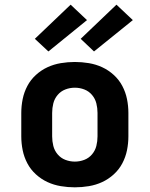

<svg xmlns="http://www.w3.org/2000/svg" viewBox="-20 -793 640 821"><path d="M300 8Q270 8 240 3Q210 -2 183 -14.5Q156 -27 133.5 -47.5Q111 -68 97 -94.5Q83 -121 77 -150.5Q71 -180 71 -210V-310Q71 -340 77 -369.5Q83 -399 97 -425.5Q111 -452 133.5 -472.5Q156 -493 183 -505.5Q210 -518 240 -523Q270 -528 300 -528Q330 -528 360 -523Q390 -518 417 -505.5Q444 -493 466.5 -472.5Q489 -452 503 -425.5Q517 -399 523 -369.5Q529 -340 529 -310V-210Q529 -180 523 -150.5Q517 -121 503 -94.5Q489 -68 466.5 -47.5Q444 -27 417 -14.5Q390 -2 360 3Q330 8 300 8ZM300 -102Q321 -102 340.5 -109.5Q360 -117 373.5 -133Q387 -149 392 -169Q397 -189 397 -210V-310Q397 -331 392 -351Q387 -371 373.5 -387Q360 -403 340.5 -410.5Q321 -418 300 -418Q279 -418 259.5 -410.5Q240 -403 226.5 -387Q213 -371 208 -351Q203 -331 203 -310V-210Q203 -189 208 -169Q213 -149 226.5 -133Q240 -117 259.5 -109.5Q279 -102 300 -102ZM382 -573 325 -627 478 -773 548 -707ZM187 -573 129 -627 282 -773 352 -707Z"/></svg>

Font: Iosevka Aile Extrabold
Style: Regular
Weight: 800
Designer: Belleve Invis
Foundry: Belleve Invis
Version: Version 27.3.5; ttfautohint (v1.8.4)